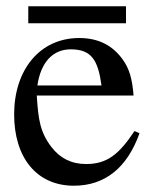

<svg xmlns="http://www.w3.org/2000/svg" viewBox="-20 -581 484 611"><path d="M381 -507V-561H70V-507ZM408 -164C359 -90 321 -59 254 -59C208 -59 171 -77 143 -114C107 -162 102 -201 97 -277H405C401 -331 391 -363 371 -391C339 -436 294 -460 232 -460C106 -460 25 -358 25 -217C25 -79 97 10 215 10C315 10 385 -48 424 -157ZM99 -309C110 -384 149 -424 205 -424C271 -424 292 -390 303 -309Z"/></svg>

Font: STIXGeneral
Style: Regular
Weight: 400
Designer: MicroPress Inc., with final additions and corrections provided by Coen Hoffman, Elsevier (retired)
Version: Version 1.1.0